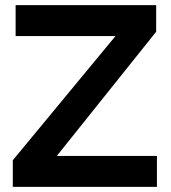

<svg xmlns="http://www.w3.org/2000/svg" viewBox="-20 -730 667 750"><path d="M30 -104 431 -589H41V-710H590V-606L202 -121H593V0H30Z"/></svg>

Font: PTCRaleway
Style: Bold
Weight: 700
Designer: Matt McInerney, Pablo Impallari, Rodrigo Fuenzalida
Foundry: Matt McInerney, Pablo Impallari, Rodrigo Fuenzalida
Version: Version 3.000g; ttfautohint (v1.5) -l 8 -r 28 -G 28 -x 14 -D